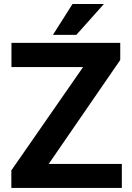

<svg xmlns="http://www.w3.org/2000/svg" viewBox="-20 -921 646 941"><path d="M218.8 -117.7H577.1V0H35.6V-85.9L387.2 -592.3H36.1V-710.9H569.3V-627ZM335.4 -901.4H489.3L354 -750H239.3Z"/></svg>

Font: Robotiche
Style: Bold
Weight: 700
Designer: Google
Version: Version 2.001150; 2014